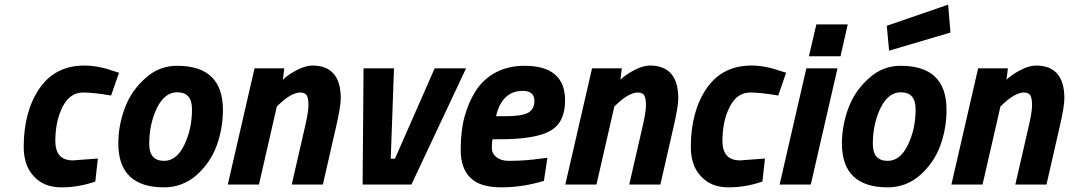

<svg xmlns="http://www.w3.org/2000/svg" viewBox="-20 -794 4599 826"><path d="M343 -512C259 -512 195 -479 150 -414C105 -348 82 -264 82 -162C82 -162 82 -162 82 -162C82 -107 97 -65 127 -34C156 -3 195 12 244 12C293 12 341 4 390 -13C390 -13 401 -112 401 -112C401 -112 294 -104 294 -104C294 -104 294 -104 294 -104C243 -104 218 -132 218 -188C218 -243 228 -292 249 -334C270 -375 299 -396 337 -396C337 -396 337 -396 337 -396C366 -396 407 -392 458 -383C458 -383 492 -481 492 -481C492 -481 470 -488 470 -488C470 -488 470 -488 470 -488C425 -504 383 -512 343 -512C343 -512 343 -512 343 -512Z M742 -511C691 -511 646 -494 607 -459C567 -424 537 -382 518 -332C499 -282 489 -230 489 -177C489 -177 489 -177 489 -177C489 -51 555 12 686 12C686 12 686 12 686 12C739 12 786 -6 826 -41C865 -76 894 -118 912 -167C930 -216 939 -268 939 -322C939 -322 939 -322 939 -322C939 -448 873 -511 742 -511C742 -511 742 -511 742 -511ZM686 -102C643 -102 622 -126 622 -175C622 -175 622 -175 622 -175C622 -232 633 -283 655 -329C677 -374 706 -397 742 -397C742 -397 742 -397 742 -397C785 -397 806 -373 806 -324C806 -324 806 -324 806 -324C806 -267 795 -216 773 -171C751 -125 722 -102 686 -102C686 -102 686 -102 686 -102Z M1324 -512C1305 -512 1283 -506 1258 -493C1233 -480 1212 -466 1197 -451C1197 -451 1203 -500 1203 -500C1203 -500 1075 -500 1075 -500C1075 -500 960 0 960 0C960 0 1094 0 1094 0C1094 0 1171 -336 1171 -336C1171 -336 1187 -351 1187 -351C1187 -351 1187 -351 1187 -351C1220 -381 1249 -396 1272 -396C1272 -396 1272 -396 1272 -396C1285 -396 1295 -392 1300 -383C1305 -374 1307 -359 1307 -340C1307 -320 1301 -285 1289 -235C1289 -235 1235 0 1235 0C1235 0 1369 0 1369 0C1369 0 1425 -245 1425 -245C1425 -245 1425 -245 1425 -245C1439 -305 1446 -347 1446 -371C1446 -371 1446 -371 1446 -371C1446 -465 1405 -512 1324 -512C1324 -512 1324 -512 1324 -512Z M1540 0C1540 0 1750 0 1750 0C1750 0 1985 -500 1985 -500C1985 -500 1850 -500 1850 -500C1850 -500 1679 -111 1679 -111C1679 -111 1661 -111 1661 -111C1661 -111 1675 -500 1675 -500C1675 -500 1544 -500 1544 -500C1544 -500 1540 0 1540 0Z M2096 -158C2096 -175 2097 -187 2099 -195C2099 -195 2134 -195 2134 -195C2134 -195 2134 -195 2134 -195C2233 -195 2304 -207 2347 -231C2390 -255 2411 -299 2411 -362C2411 -362 2411 -362 2411 -362C2411 -461 2353 -511 2236 -511C2236 -511 2236 -511 2236 -511C2189 -511 2148 -501 2112 -482C2075 -462 2047 -435 2026 -402C2005 -369 1989 -331 1978 -290C1967 -249 1962 -202 1962 -149C1962 -96 1976 -56 2004 -29C2031 -2 2075 12 2136 12C2197 12 2258 3 2320 -16C2320 -16 2335 -115 2335 -115C2335 -115 2309 -112 2309 -112C2309 -112 2309 -112 2309 -112C2261 -105 2214 -102 2168 -102C2168 -102 2168 -102 2168 -102C2147 -102 2130 -107 2117 -117C2103 -127 2096 -141 2096 -158ZM2114 -294C2114 -294 2114 -294 2114 -294C2131 -367 2170 -403 2229 -403C2229 -403 2229 -403 2229 -403C2262 -403 2279 -389 2279 -360C2279 -360 2279 -360 2279 -360C2279 -336 2270 -319 2252 -309C2233 -299 2201 -294 2155 -294C2155 -294 2114 -294 2114 -294Z M2776 -512C2757 -512 2735 -506 2710 -493C2685 -480 2664 -466 2649 -451C2649 -451 2655 -500 2655 -500C2655 -500 2527 -500 2527 -500C2527 -500 2412 0 2412 0C2412 0 2546 0 2546 0C2546 0 2623 -336 2623 -336C2623 -336 2639 -351 2639 -351C2639 -351 2639 -351 2639 -351C2672 -381 2701 -396 2724 -396C2724 -396 2724 -396 2724 -396C2737 -396 2747 -392 2752 -383C2757 -374 2759 -359 2759 -340C2759 -320 2753 -285 2741 -235C2741 -235 2687 0 2687 0C2687 0 2821 0 2821 0C2821 0 2877 -245 2877 -245C2877 -245 2877 -245 2877 -245C2891 -305 2898 -347 2898 -371C2898 -371 2898 -371 2898 -371C2898 -465 2857 -512 2776 -512C2776 -512 2776 -512 2776 -512Z M3213 -512C3129 -512 3065 -479 3020 -414C2975 -348 2952 -264 2952 -162C2952 -162 2952 -162 2952 -162C2952 -107 2967 -65 2997 -34C3026 -3 3065 12 3114 12C3163 12 3211 4 3260 -13C3260 -13 3271 -112 3271 -112C3271 -112 3164 -104 3164 -104C3164 -104 3164 -104 3164 -104C3113 -104 3088 -132 3088 -188C3088 -243 3098 -292 3119 -334C3140 -375 3169 -396 3207 -396C3207 -396 3207 -396 3207 -396C3236 -396 3277 -392 3328 -383C3328 -383 3362 -481 3362 -481C3362 -481 3340 -488 3340 -488C3340 -488 3340 -488 3340 -488C3295 -504 3253 -512 3213 -512C3213 -512 3213 -512 3213 -512Z M3468 0C3468 0 3583 -500 3583 -500C3583 -500 3449 -500 3449 -500C3449 -500 3334 0 3334 0C3334 0 3468 0 3468 0ZM3596 -552C3596 -552 3627 -689 3627 -689C3627 -689 3492 -689 3492 -689C3492 -689 3460 -552 3460 -552C3460 -552 3596 -552 3596 -552Z M3855 -511C3804 -511 3759 -494 3720 -459C3680 -424 3650 -382 3631 -332C3612 -282 3602 -230 3602 -177C3602 -177 3602 -177 3602 -177C3602 -51 3668 12 3799 12C3799 12 3799 12 3799 12C3852 12 3899 -6 3939 -41C3978 -76 4007 -118 4025 -167C4043 -216 4052 -268 4052 -322C4052 -322 4052 -322 4052 -322C4052 -448 3986 -511 3855 -511C3855 -511 3855 -511 3855 -511ZM3799 -102C3756 -102 3735 -126 3735 -175C3735 -175 3735 -175 3735 -175C3735 -232 3746 -283 3768 -329C3790 -374 3819 -397 3855 -397C3855 -397 3855 -397 3855 -397C3898 -397 3919 -373 3919 -324C3919 -324 3919 -324 3919 -324C3919 -267 3908 -216 3886 -171C3864 -125 3835 -102 3799 -102C3799 -102 3799 -102 3799 -102ZM4069 -654C4069 -654 4059 -774 4059 -774C4059 -774 3795 -683 3795 -683C3795 -683 3805 -576 3805 -576C3805 -576 4069 -654 4069 -654Z M4437 -512C4418 -512 4396 -506 4371 -493C4346 -480 4325 -466 4310 -451C4310 -451 4316 -500 4316 -500C4316 -500 4188 -500 4188 -500C4188 -500 4073 0 4073 0C4073 0 4207 0 4207 0C4207 0 4284 -336 4284 -336C4284 -336 4300 -351 4300 -351C4300 -351 4300 -351 4300 -351C4333 -381 4362 -396 4385 -396C4385 -396 4385 -396 4385 -396C4398 -396 4408 -392 4413 -383C4418 -374 4420 -359 4420 -340C4420 -320 4414 -285 4402 -235C4402 -235 4348 0 4348 0C4348 0 4482 0 4482 0C4482 0 4538 -245 4538 -245C4538 -245 4538 -245 4538 -245C4552 -305 4559 -347 4559 -371C4559 -371 4559 -371 4559 -371C4559 -465 4518 -512 4437 -512C4437 -512 4437 -512 4437 -512Z"/></svg>

Font: My Font
Style: Bold Italic
Weight: 500
Version: Version 0.001